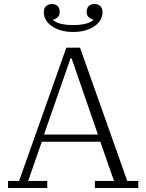

<svg xmlns="http://www.w3.org/2000/svg" viewBox="-20 -935 728 955"><path d="M20 -35H75L310 -698H378L613 -35H668V0H452V-35H547L479 -230H188L120 -35H215V0H20ZM199 -266H467L336 -645H331ZM344 -776Q308 -776 281 -784.5Q254 -793 235.5 -806.5Q217 -820 207.5 -837.5Q198 -855 198 -873Q198 -894 209 -904.5Q220 -915 238 -915Q256 -915 266.5 -905Q277 -895 277 -876Q277 -859 267.5 -850Q258 -841 244 -837V-835Q261 -821 288 -815.5Q315 -810 344 -810Q373 -810 400 -815.5Q427 -821 444 -835V-837Q430 -841 420.5 -850Q411 -859 411 -876Q411 -895 421.5 -905Q432 -915 450 -915Q468 -915 479 -904.5Q490 -894 490 -873Q490 -855 480.5 -837.5Q471 -820 452.5 -806.5Q434 -793 407 -784.5Q380 -776 344 -776Z"/></svg>

Font: IBM Plex Serif Light
Style: Regular
Weight: 300
Designer: Mike Abbink, Paul van der Laan, Pieter van Rosmalen
Foundry: Bold Monday
Version: Version 3.001